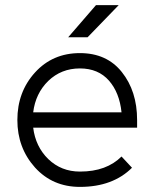

<svg xmlns="http://www.w3.org/2000/svg" viewBox="-20 -720 594 752"><path d="M517 -220V-250Q517 -363 457 -438Q398 -512 293 -512Q186 -512 117 -436Q48 -360 48 -250Q48 -141 117 -64Q186 12 293 12Q358 12 409 -7Q460 -26 497 -63L456 -107Q427 -78 386.5 -63Q346 -48 293 -48Q220 -48 169 -97Q119 -146 110 -220ZM293 -452Q365 -452 407 -404Q448 -357 456 -280H110Q119 -354 169 -403Q220 -452 293 -452ZM247 -574H323L445 -700H356Z"/></svg>

Font: Unageo Variable
Style: Regular
Weight: 300
Designer: Richard Sepsi
Foundry: Richard Sepsi
Version: Version 2.200